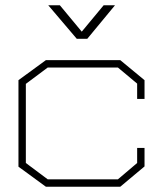

<svg xmlns="http://www.w3.org/2000/svg" viewBox="-20 -706 618 728"><path d="M436 2H154L50 -74V-402L154 -478H436L528 -402V-331H500V-389L427 -450H161L78 -388V-88L161 -26H427L500 -88V-145H528V-75ZM207 -686 290 -586 373 -686H416L311 -559H271L163 -686Z"/></svg>

Font: Turret Road ExtraLight
Style: Regular
Weight: 275
Designer: Noponies
Foundry: Noponies
Version: Version 1.001; ttfautohint (v1.8)